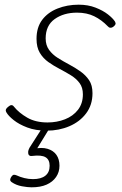

<svg xmlns="http://www.w3.org/2000/svg" viewBox="-20 -539 519 820"><path d="M180 19Q132 19 96.5 5.5Q61 -8 38.5 -26Q16 -44 8 -58Q3 -66 5.5 -72Q8 -78 15 -83Q23 -90 29 -90Q35 -90 40 -83Q61 -57 96.5 -36.5Q132 -16 183 -16Q223 -16 257.5 -29.5Q292 -43 313 -70Q334 -97 334 -136Q334 -165 320 -184Q306 -203 283.5 -217Q261 -231 235 -244.5Q209 -258 186.5 -274Q164 -290 150 -313.5Q136 -337 136 -373Q136 -422 160 -454Q184 -486 225.5 -502.5Q267 -519 316 -519Q356 -519 388 -506.5Q420 -494 441 -477.5Q462 -461 471 -447Q475 -440 473 -435Q471 -430 463 -424Q457 -420 451 -420.5Q445 -421 440 -427Q414 -454 382.5 -469.5Q351 -485 309 -485Q252 -485 213.5 -457.5Q175 -430 175 -375Q175 -346 189.5 -326Q204 -306 227 -291.5Q250 -277 275.5 -263.5Q301 -250 323.5 -234Q346 -218 360.5 -196.5Q375 -175 375 -141Q375 -91 348 -55Q321 -19 276.5 0Q232 19 180 19ZM115 261Q98 261 73.5 256.5Q49 252 30 239Q23 234 23.5 228Q24 222 29 215Q34 208 39 207.5Q44 207 51 210Q66 217 84 221.5Q102 226 121 226Q155 226 173.5 211.5Q192 197 192 169Q192 143 174.5 132.5Q157 122 117 127Q111 128 107 126Q103 124 101 119Q100 112 100.5 107Q101 102 106 92L165 0H197L130 109L122 97Q158 89 183 96.5Q208 104 221 122.5Q234 141 234 169Q234 196 219.5 217Q205 238 179 249.5Q153 261 115 261Z"/></svg>

Font: Playwrite BE VLG Thin
Style: Regular
Weight: 250
Designer: Veronika Burian, José Scaglione
Foundry: TypeTogether
Version: Version 1.002